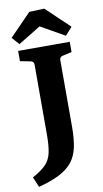

<svg xmlns="http://www.w3.org/2000/svg" viewBox="-109 -815 545 1015"><g transform="rotate(-10 164.0 -307.5)"><path d="M259 -507Q242 -504 242 -486V-128Q242 -65 232.5 -19.5Q223 26 198 58Q173 90 128.5 113Q84 136 15 154L-8 99Q40 73 64 48Q88 23 96 -14Q104 -51 104 -111V-486Q104 -504 87 -507L31 -518V-573H308V-518ZM9 -647 125 -766 206 -769 331 -650 294 -608 165 -681 44 -607Z"/></g></svg>

Font: Rasa
Style: Bold
Weight: 700
Designer: Anna Giedrys (Yrsa+Rasa design), David Brezina (Yrsa art-direction, Rasa art-direction, design)
Foundry: Rosetta Type Foundry
Version: Version 2.004